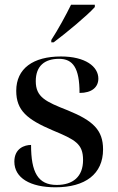

<svg xmlns="http://www.w3.org/2000/svg" viewBox="-20 -786 501 816"><path d="M198 -616V-606H208C263 -647 352 -721 383 -756V-766H282C260 -721 226 -659 198 -616ZM216 10C342 10 418 -46 418 -151C418 -233 376 -273 268 -317C174 -354 132 -373 132 -441C132 -506 170 -536 231 -536C290 -536 318 -497 318 -391C371 -391 398 -416 398 -452C398 -503 343 -546 239 -546C121 -546 49 -495 49 -400C49 -316 96 -278 204 -232C300 -192 333 -175 333 -106C333 -35 290 0 221 0C141 0 112 -54 112 -170C85 -170 41 -156 41 -99C41 -30 108 10 216 10Z"/></svg>

Font: Noto Serif Display Medium
Style: Regular
Weight: 500
Designer: Monotype Design Team
Foundry: Monotype Imaging Inc.
Version: Version 2.009